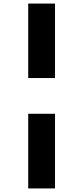

<svg xmlns="http://www.w3.org/2000/svg" viewBox="-20 -865 466 1075"><path d="M138 -845H288V-428H138ZM138 -228H288V190H138Z"/></svg>

Font: BLUETTI 2.0
Style: Bold
Weight: 700
Designer: Stijn de Vries
Foundry: tokotype
Version: Version 2.005;October 31, 2023;FontCreator 14.0.0.2814 64-bi